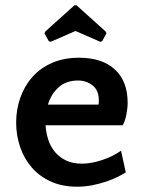

<svg xmlns="http://www.w3.org/2000/svg" viewBox="-20 -693 545 725"><path d="M278 -475Q366 -475 414 -430.5Q462 -386 462 -305Q462 -294 460.5 -281.5Q459 -269 456.5 -257Q454 -245 450.5 -235.5Q447 -226 443 -220H152Q154 -190 163 -163.5Q172 -137 189 -117.5Q206 -98 230.5 -86.5Q255 -75 288 -75Q325 -75 366.5 -89Q408 -103 437 -124L455 -42Q442 -34 423 -24.5Q404 -15 380 -7Q356 1 328.5 6.5Q301 12 271 12Q215 12 172 -7.5Q129 -27 100 -60.5Q71 -94 56 -138Q41 -182 41 -230Q41 -279 56.5 -323.5Q72 -368 102 -402Q132 -436 176.5 -455.5Q221 -475 278 -475ZM269 -673 379 -574 382 -567 366 -538 359 -535 265 -576 171 -535 164 -538 148 -567 151 -574 261 -673ZM275 -389Q230 -389 201.5 -363.5Q173 -338 161 -298H352Q353 -303 353 -307Q353 -311 353 -316Q353 -352 329.5 -370.5Q306 -389 275 -389Z"/></svg>

Font: Quattrocento Sans
Style: Bold
Weight: 700
Designer: Pablo Impallari
Foundry: Pablo Impallari, Igino Marini, Brenda Gallo
Version: Version 2.000